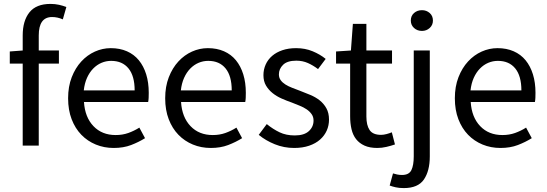

<svg xmlns="http://www.w3.org/2000/svg" viewBox="-20 -744 2794 981"><path d="M96 0V-419H30V-481L96 -486V-563Q96 -638 130.5 -681Q165 -724 238 -724Q261 -724 281.5 -719.5Q302 -715 319 -708L301 -645Q274 -657 246 -657Q178 -657 178 -563V-486H281V-419H178V0Z M561 12Q512 12 469.5 -5.5Q427 -23 395.5 -55.5Q364 -88 346 -135Q328 -182 328 -242Q328 -302 346.5 -349.5Q365 -397 395.5 -430Q426 -463 465 -480.5Q504 -498 546 -498Q592 -498 628.5 -482Q665 -466 689.5 -436Q714 -406 727 -364Q740 -322 740 -270Q740 -257 739.5 -244.5Q739 -232 737 -223H409Q414 -145 457.5 -99.5Q501 -54 571 -54Q606 -54 635.5 -64.5Q665 -75 692 -92L721 -38Q689 -18 650 -3Q611 12 561 12ZM408 -282H668Q668 -356 636.5 -394.5Q605 -433 548 -433Q522 -433 498.5 -423Q475 -413 456 -393.5Q437 -374 424.5 -346Q412 -318 408 -282Z M1057 12Q1008 12 965.5 -5.5Q923 -23 891.5 -55.5Q860 -88 842 -135Q824 -182 824 -242Q824 -302 842.5 -349.5Q861 -397 891.5 -430Q922 -463 961 -480.5Q1000 -498 1042 -498Q1088 -498 1124.5 -482Q1161 -466 1185.5 -436Q1210 -406 1223 -364Q1236 -322 1236 -270Q1236 -257 1235.5 -244.5Q1235 -232 1233 -223H905Q910 -145 953.5 -99.5Q997 -54 1067 -54Q1102 -54 1131.5 -64.5Q1161 -75 1188 -92L1217 -38Q1185 -18 1146 -3Q1107 12 1057 12ZM904 -282H1164Q1164 -356 1132.5 -394.5Q1101 -433 1044 -433Q1018 -433 994.5 -423Q971 -413 952 -393.5Q933 -374 920.5 -346Q908 -318 904 -282Z M1483 12Q1431 12 1384 -7Q1337 -26 1302 -55L1343 -110Q1375 -84 1408.5 -68Q1442 -52 1486 -52Q1534 -52 1558 -74Q1582 -96 1582 -128Q1582 -147 1572 -161Q1562 -175 1546.5 -185.5Q1531 -196 1511 -204Q1491 -212 1471 -220Q1445 -229 1419 -240.5Q1393 -252 1372.5 -268.5Q1352 -285 1339 -307Q1326 -329 1326 -360Q1326 -389 1337.5 -414.5Q1349 -440 1370.5 -458.5Q1392 -477 1423 -487.5Q1454 -498 1493 -498Q1539 -498 1577.5 -482Q1616 -466 1644 -443L1605 -391Q1580 -410 1553 -422Q1526 -434 1494 -434Q1448 -434 1426.5 -413Q1405 -392 1405 -364Q1405 -347 1414 -334.5Q1423 -322 1438 -312.5Q1453 -303 1472.5 -295.5Q1492 -288 1513 -280Q1539 -270 1565.5 -259Q1592 -248 1613 -231.5Q1634 -215 1647.5 -191Q1661 -167 1661 -133Q1661 -103 1649.5 -77Q1638 -51 1615.5 -31Q1593 -11 1559.5 0.5Q1526 12 1483 12Z M1908 12Q1869 12 1842.5 0Q1816 -12 1799.5 -33Q1783 -54 1776 -84Q1769 -114 1769 -150V-419H1697V-481L1773 -486L1783 -622H1852V-486H1983V-419H1852V-149Q1852 -104 1868.5 -79.5Q1885 -55 1927 -55Q1940 -55 1955 -59Q1970 -63 1982 -68L1998 -6Q1978 1 1954.5 6.5Q1931 12 1908 12Z M2043 217Q2020 217 2002 213Q1984 209 1971 204L1988 142Q1997 145 2009 147.5Q2021 150 2034 150Q2070 150 2082 125Q2094 100 2094 55V-486H2176V55Q2176 129 2146 173Q2116 217 2043 217ZM2136 -586Q2112 -586 2095.5 -601Q2079 -616 2079 -639Q2079 -663 2095.5 -677.5Q2112 -692 2136 -692Q2159 -692 2175.5 -677.5Q2192 -663 2192 -639Q2192 -616 2175.5 -601Q2159 -586 2136 -586Z M2537 12Q2488 12 2445.5 -5.5Q2403 -23 2371.5 -55.5Q2340 -88 2322 -135Q2304 -182 2304 -242Q2304 -302 2322.5 -349.5Q2341 -397 2371.5 -430Q2402 -463 2441 -480.5Q2480 -498 2522 -498Q2568 -498 2604.5 -482Q2641 -466 2665.5 -436Q2690 -406 2703 -364Q2716 -322 2716 -270Q2716 -257 2715.5 -244.5Q2715 -232 2713 -223H2385Q2390 -145 2433.5 -99.5Q2477 -54 2547 -54Q2582 -54 2611.5 -64.5Q2641 -75 2668 -92L2697 -38Q2665 -18 2626 -3Q2587 12 2537 12ZM2384 -282H2644Q2644 -356 2612.5 -394.5Q2581 -433 2524 -433Q2498 -433 2474.5 -423Q2451 -413 2432 -393.5Q2413 -374 2400.5 -346Q2388 -318 2384 -282Z"/></svg>

Font: Pinyin1712
Style: Regular
Weight: 400
Version: Version 1